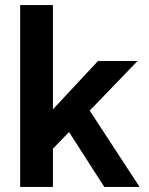

<svg xmlns="http://www.w3.org/2000/svg" viewBox="-20 -742 590 762"><path d="M190 -308 369 -500H526L336 -303L534 0H394L254 -218L190 -152V0H60V-722H190Z"/></svg>

Font: NT Somic Bold
Style: Regular
Weight: 700
Designer: Ravid Balaliev — lead type designer, mastering
Michael Voronin — secret advisor, marketing
Ivan Kovalenko — best boy
Foundry: NT Type
Version: Version 0.7